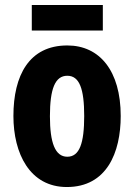

<svg xmlns="http://www.w3.org/2000/svg" viewBox="-20 -743 541 773"><path d="M394 -723H108V-620H394ZM466 -276C466 -458 381 -560 251 -560C97 -560 34 -439 34 -276C34 -125 100 10 249 10C410 10 466 -129 466 -276ZM181 -275C181 -386 202 -438 251 -438C300 -438 319 -385 319 -276C319 -166 300 -112 251 -112C202 -112 181 -168 181 -275Z"/></svg>

Font: Noto Sans Thai Looped ExtraCondensed ExtraBold
Style: Regular
Weight: 800
Width: 2
Designer: Sasikarn Vongin, Ben Mitchell
Foundry: The Fontpad Ltd
Version: Version 1.001